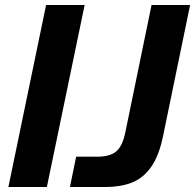

<svg xmlns="http://www.w3.org/2000/svg" viewBox="-20 -749 781 769"><path d="M13.6 0 164.6 -729H319L167.7 0ZM260.1 0 285 -121.4H369.6Q419.9 -121.4 445 -142.1Q470.1 -162.9 481.6 -217.1L587 -729H741.4L633.6 -206.4Q617 -124.3 584.6 -79.3Q552.3 -34.3 506.9 -17.1Q461.4 0 403.3 0Z"/></svg>

Font: Mona Sans
Style: Italic
Weight: 200
Italic angle: -11.6951°
Designer: Deni Anggara
Foundry: GitHub
Version: Version 2.000